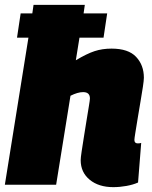

<svg xmlns="http://www.w3.org/2000/svg" viewBox="-27 -760 627 790"><path d="M526 -184Q526 -170 540 -170Q549 -170 554 -172L541 -9Q521 0 493.5 5Q466 10 439 10Q379 10 342 -20.5Q305 -51 305 -101Q305 -111 309 -137.5Q313 -164 318.5 -198.5Q324 -233 329.5 -267Q335 -301 339 -325Q343 -349 343 -355Q343 -381 315 -381Q293 -381 263 -366L204 0H-7L90 -605H43L58 -705H106L111 -740H322L317 -705H414L399 -605H300L285 -512Q330 -539 362 -549.5Q394 -560 432 -560Q501 -560 533 -526Q565 -492 565 -440Q565 -430 561 -403Q557 -376 551 -341.5Q545 -307 539.5 -273Q534 -239 530 -214.5Q526 -190 526 -184Z"/></svg>

Font: Georama Black
Style: Italic
Weight: 900
Italic angle: -9°
Designer: Jean-Baptiste Levee
Foundry: Production Type
Version: Version 1.000